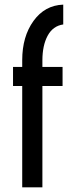

<svg xmlns="http://www.w3.org/2000/svg" viewBox="-20 -807 316 827"><path d="M75.7 0V-436.5H36.1V-518.6H75.7V-547.9Q75.7 -649.4 124.3 -716.8Q172.9 -784.2 252.4 -787.1V-701.7Q208 -695.3 185.3 -653.3Q162.6 -611.3 162.6 -546.9V-518.6H249.5V-436.5H162.6V0Z"/></svg>

Font: Voltaire
Style: Regular
Weight: 400
Designer: Yvonne Schttler
Foundry: Yvonne Schttler
Version: Version 1.003